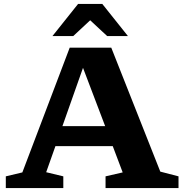

<svg xmlns="http://www.w3.org/2000/svg" viewBox="-20 -955 930 975"><path d="M794 -83.5 886.5 -59.5V0H516V-59.5L603 -79.5L552.5 -213H261.5L214.5 -80.5L301.5 -59.5V0H9.5V-59.5L93.5 -79.5L334 -713H545ZM297 -314.5H514L401.5 -610.5ZM524 -772 438 -852 352 -772H246.5L376.5 -935H499.5L629.5 -772Z"/></svg>

Font: Newsreader 6pt SemiBold
Style: Regular
Weight: 600
Designer: Hugues Gentile
Foundry: Production Type
Version: Version 1.003; ttfautohint (v1.8.3)